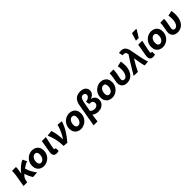

<svg xmlns="http://www.w3.org/2000/svg" viewBox="562 -3151 5581 5581"><g transform="rotate(-45 3352.5 -360.0)"><path d="M88 -547H249Q252 -492 238 -411L220 -307H225Q292 -397 370.5 -462.5Q449 -528 532 -565L597 -434Q509 -407 403 -330Q439 -173 571 0L393 12Q322 -97 283 -233L257 -210Q222 -179 203 -140Q184 -101 171 -33L165 0H14L77 -378Q83 -417 86.5 -464Q90 -511 88 -547Z M602 -233Q602 -329 647.5 -403.5Q693 -478 766 -519Q839 -560 919 -560Q988 -560 1043.5 -530.5Q1099 -501 1130.5 -445.5Q1162 -390 1162 -314Q1162 -218 1116.5 -143.5Q1071 -69 998 -28Q925 13 845 13Q776 13 720.5 -16.5Q665 -46 633.5 -101.5Q602 -157 602 -233ZM998 -315Q998 -373 974.5 -402Q951 -431 908 -431Q869 -431 836.5 -405Q804 -379 785 -333.5Q766 -288 766 -232Q766 -174 790 -145Q814 -116 857 -116Q895 -116 927.5 -142Q960 -168 979 -213.5Q998 -259 998 -315Z M1244 -116Q1244 -141 1249 -170L1314 -547H1478Q1476 -535 1473 -522Q1434 -348 1415.5 -257Q1397 -166 1397 -146Q1397 -131 1405.5 -124Q1414 -117 1427 -117Q1444 -117 1454 -119L1457 0Q1418 13 1370 13Q1244 13 1244 -116Z M1545 -539 1716 -560Q1744 -482 1764 -363Q1784 -244 1782 -153H1788Q1851 -245 1898 -350Q1945 -455 1971 -560L2132 -543Q2086 -395 2009.5 -268.5Q1933 -142 1804 12L1660 0Q1661 -147 1628 -289Q1595 -431 1545 -539Z M2129 -233Q2129 -329 2174.5 -403.5Q2220 -478 2293 -519Q2366 -560 2446 -560Q2515 -560 2570.5 -530.5Q2626 -501 2657.5 -445.5Q2689 -390 2689 -314Q2689 -218 2643.5 -143.5Q2598 -69 2525 -28Q2452 13 2372 13Q2303 13 2247.5 -16.5Q2192 -46 2160.5 -101.5Q2129 -157 2129 -233ZM2525 -315Q2525 -373 2501.5 -402Q2478 -431 2435 -431Q2396 -431 2363.5 -405Q2331 -379 2312 -333.5Q2293 -288 2293 -232Q2293 -174 2317 -145Q2341 -116 2384 -116Q2422 -116 2454.5 -142Q2487 -168 2506 -213.5Q2525 -259 2525 -315Z M3114 -781Q3220 -781 3283 -731.5Q3346 -682 3346 -598Q3346 -534 3307 -484.5Q3268 -435 3193 -408L3194 -404Q3263 -388 3304.5 -340Q3346 -292 3346 -219Q3346 -155 3313.5 -102Q3281 -49 3221 -18Q3161 13 3082 13Q3027 13 2976.5 -4.5Q2926 -22 2895 -53L2886 6Q2879 53 2872 103.5Q2865 154 2862 194H2700L2827 -529Q2848 -647 2921.5 -714Q2995 -781 3114 -781ZM3195 -231Q3195 -281 3163.5 -308.5Q3132 -336 3079 -336Q3072 -336 3052 -333L3028 -449Q3085 -453 3122 -473.5Q3159 -494 3175.5 -521.5Q3192 -549 3192 -575Q3192 -612 3167 -632.5Q3142 -653 3102 -653Q3056 -653 3025.5 -614Q2995 -575 2981 -504L2940 -288Q2934 -249 2921 -182Q2948 -150 2986 -134Q3024 -118 3066 -118Q3119 -118 3157 -150Q3195 -182 3195 -231Z M3412 -233Q3412 -329 3457.5 -403.5Q3503 -478 3576 -519Q3649 -560 3729 -560Q3798 -560 3853.5 -530.5Q3909 -501 3940.5 -445.5Q3972 -390 3972 -314Q3972 -218 3926.5 -143.5Q3881 -69 3808 -28Q3735 13 3655 13Q3586 13 3530.5 -16.5Q3475 -46 3443.5 -101.5Q3412 -157 3412 -233ZM3808 -315Q3808 -373 3784.5 -402Q3761 -431 3718 -431Q3679 -431 3646.5 -405Q3614 -379 3595 -333.5Q3576 -288 3576 -232Q3576 -174 3600 -145Q3624 -116 3667 -116Q3705 -116 3737.5 -142Q3770 -168 3789 -213.5Q3808 -259 3808 -315Z M4053 -184Q4053 -209 4057.5 -238.5Q4062 -268 4072 -318Q4085 -387 4092.5 -439Q4100 -491 4099 -545L4254 -549Q4257 -493 4248 -430.5Q4239 -368 4222 -291Q4215 -259 4210 -231Q4205 -203 4205 -189Q4205 -155 4225.5 -135.5Q4246 -116 4278 -116Q4321 -116 4354.5 -149.5Q4388 -183 4406.5 -244.5Q4425 -306 4425 -389Q4425 -448 4412 -524L4570 -558Q4585 -472 4585 -401Q4585 -270 4544 -176.5Q4503 -83 4430.5 -35Q4358 13 4264 13Q4164 13 4108.5 -41.5Q4053 -96 4053 -184Z M4909 -356Q4796 -179 4709 7L4540 0L4615 -125Q4696 -261 4755.5 -358Q4815 -455 4878 -548L4875 -568Q4868 -612 4846.5 -632.5Q4825 -653 4773 -653Q4765 -653 4757.5 -651.5Q4750 -650 4739 -648L4708 -770Q4754 -781 4789 -781Q4884 -781 4934 -729Q4984 -677 5004 -563Q5039 -361 5073 -204Q5107 -47 5131 0L4984 13Q4969 -16 4952 -104.5Q4935 -193 4909 -356Z M5205 -116Q5205 -141 5210 -170L5275 -547H5439Q5437 -535 5434 -522Q5395 -348 5376.5 -257Q5358 -166 5358 -146Q5358 -131 5366.5 -124Q5375 -117 5388 -117Q5405 -117 5415 -119L5418 0Q5379 13 5331 13Q5205 13 5205 -116ZM5386 -914H5550L5561 -896L5423 -676H5310Z M5493 -233Q5493 -329 5538.5 -403.5Q5584 -478 5657 -519Q5730 -560 5810 -560Q5879 -560 5934.5 -530.5Q5990 -501 6021.5 -445.5Q6053 -390 6053 -314Q6053 -218 6007.5 -143.5Q5962 -69 5889 -28Q5816 13 5736 13Q5667 13 5611.5 -16.5Q5556 -46 5524.5 -101.5Q5493 -157 5493 -233ZM5889 -315Q5889 -373 5865.5 -402Q5842 -431 5799 -431Q5760 -431 5727.5 -405Q5695 -379 5676 -333.5Q5657 -288 5657 -232Q5657 -174 5681 -145Q5705 -116 5748 -116Q5786 -116 5818.5 -142Q5851 -168 5870 -213.5Q5889 -259 5889 -315Z M6134 -184Q6134 -209 6138.5 -238.5Q6143 -268 6153 -318Q6166 -387 6173.5 -439Q6181 -491 6180 -545L6335 -549Q6338 -493 6329 -430.5Q6320 -368 6303 -291Q6296 -259 6291 -231Q6286 -203 6286 -189Q6286 -155 6306.5 -135.5Q6327 -116 6359 -116Q6402 -116 6435.5 -149.5Q6469 -183 6487.5 -244.5Q6506 -306 6506 -389Q6506 -448 6493 -524L6651 -558Q6666 -472 6666 -401Q6666 -270 6625 -176.5Q6584 -83 6511.5 -35Q6439 13 6345 13Q6245 13 6189.5 -41.5Q6134 -96 6134 -184Z"/></g></svg>

Font: Nebula Sans Bold
Style: Regular
Weight: 700
Italic angle: -9°
Designer: Paul D. Hunt for Adobe (as Source Sans)
Foundry: Nebula Entertainment & Broadcasting LLC
Version: Version 1.010